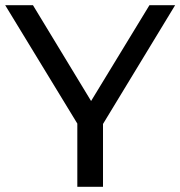

<svg xmlns="http://www.w3.org/2000/svg" viewBox="-24 -720 695 740"><path d="M274 0V-268L297 -206L-4 -700H103L356 -283H298L552 -700H651L351 -206L373 -268V0Z"/></svg>

Font: MOST Montserrat Medium
Style: Regular
Weight: 500
Designer: Julieta Ulanovsky
Foundry: Julieta Ulanovsky
Version: Version 8.000;March 11, 2024;FontCreator 15.0.0.2926 64-bit